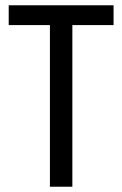

<svg xmlns="http://www.w3.org/2000/svg" viewBox="-20 -707 462 727"><path d="M169 0V-612H13V-687H410V-612H254V0Z"/></svg>

Font: Archivo ExtraCondensed
Style: Regular
Weight: 400
Width: 2
Designer: Hector Gatti
Foundry: Omnibus-Type
Version: Version 2.001